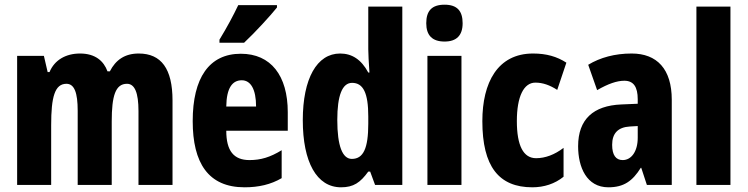

<svg xmlns="http://www.w3.org/2000/svg" viewBox="-20 -788 3186 818"><path d="M571 -560C512 -560 473 -533 448 -484H438C422 -528 386 -560 321 -560C260 -560 212 -532 191 -481H183L167 -550H53V0H198V-255C198 -374 213 -431 263 -431C297 -431 311 -393 311 -316V0H456V-271C456 -380 472 -431 521 -431C554 -431 570 -393 570 -315V0H715V-360C715 -495 667 -560 571 -560Z M1160 -756V-766H995C974 -722 948 -673 915 -619V-606H1020C1068 -651 1132 -721 1160 -756ZM1006 -559C871 -559 801 -456 801 -272C801 -94 867 10 1022 10C1082 10 1134 -2 1180 -29V-148C1131 -118 1091 -106 1043 -106C976 -106 944 -145 944 -231H1206V-310C1206 -466 1134 -559 1006 -559ZM1010 -446C1048 -446 1071 -408 1071 -334H944C945 -415 971 -446 1010 -446Z M1433 10C1486 10 1515 -10 1549 -57H1557L1578 0H1694V-760H1549V-578C1549 -557 1551 -525 1554 -479H1549C1519 -535 1479 -560 1429 -560C1330 -560 1270 -453 1270 -276C1270 -98 1329 10 1433 10ZM1479 -111C1439 -111 1417 -166 1417 -277C1417 -381 1438 -435 1480 -435C1528 -435 1549 -391 1549 -292V-261C1549 -156 1528 -111 1479 -111Z M1874 -768C1820 -768 1796 -742 1796 -689C1796 -637 1822 -611 1874 -611C1925 -611 1951 -637 1951 -689C1951 -741 1928 -768 1874 -768ZM1946 -550H1801V0H1946Z M2248 10C2298 10 2344 -5 2381 -35V-158C2343 -129 2303 -114 2264 -114C2210 -114 2182 -167 2182 -272C2182 -378 2212 -436 2261 -436C2293 -436 2323 -425 2354 -405L2393 -521C2353 -547 2308 -560 2251 -560C2100 -560 2035 -436 2035 -272C2035 -79 2105 10 2248 10Z M2671 -560C2600 -560 2537 -543 2486 -512L2524 -404C2571 -431 2608 -444 2640 -444C2679 -444 2697 -418 2697 -365V-346L2627 -343C2508 -338 2443 -280 2443 -165C2443 -76 2479 10 2572 10C2638 10 2675 -17 2710 -73H2712L2736 0H2842V-363C2842 -494 2779 -560 2671 -560ZM2663 -249 2697 -251V-201C2697 -143 2670 -106 2633 -106C2604 -106 2588 -127 2588 -171C2588 -220 2613 -246 2663 -249Z M3092 0V-760H2947V0Z"/></svg>

Font: Noto Sans Lao UI ExtCond ExtBd
Style: Regular
Weight: 800
Width: 2
Designer: Monotype Design Team
Foundry: Monotype Imaging Inc.
Version: Version 2.000